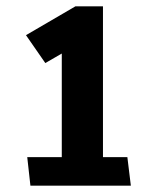

<svg xmlns="http://www.w3.org/2000/svg" viewBox="-20 -586 485 606"><path d="M66 -90H175V-417L123 -387L62 -475L218 -566H305V-90H382L393 0H76Z"/></svg>

Font: Palanquin Dark
Style: Regular
Weight: 400
Designer: Pria Ravichandran
Version: Version 1.000